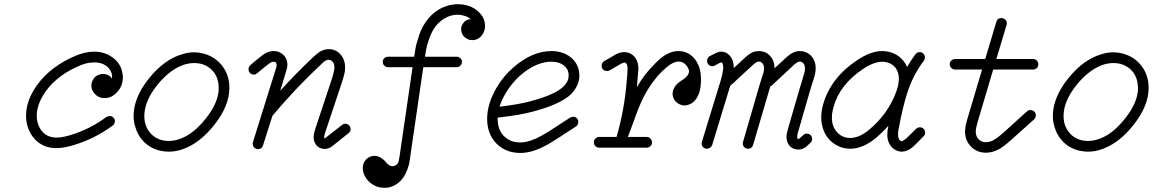

<svg xmlns="http://www.w3.org/2000/svg" viewBox="-20 -703 5510 914"><path d="M155 -152Q155 -114 174 -86Q200 -48 250 -48Q273 -48 309 -58Q406 -86 486 -146Q494 -150 503 -150.5Q512 -151 519.5 -143.5Q527 -136 527 -128Q527 -113 516 -105Q428 -40 323 -10Q281 2 250 2Q219 2 195 -7Q157 -22 133 -56Q104 -99 104 -152Q104 -212 140 -273Q198 -370 316 -427Q378 -457 428 -457Q479 -457 515 -430Q556 -401 563 -353Q565 -345 565 -336Q565 -294 538 -265Q512 -236 478 -236Q447 -236 428 -260Q415 -275 415 -296Q415 -305 418 -313Q428 -342 457 -349Q463 -351 470 -351Q492 -351 508 -336Q511 -333 513 -329Q517 -357 496 -380Q472 -406 428 -406Q404 -405 391 -401.5Q378 -398 370 -395Q355 -389 338 -381Q289 -358 249 -324Q209 -290 184 -247Q155 -198 155 -152Z M783 19Q770 19 758 17Q704 10 666 -27Q635 -58 623 -102Q616 -126 616 -147.5Q616 -169 619 -187Q632 -259 690 -331Q763 -421 848 -445Q876 -454 902.5 -454Q929 -454 952 -447Q1006 -432 1039 -388Q1072 -344 1072 -285Q1072 -200 1002 -111Q935 -25 856 5Q820 19 783 19ZM1021 -273Q1021 -279 1021 -287.5Q1021 -296 1019 -309Q1015 -336 999 -358Q976 -388 938 -399Q922 -403 903 -403Q884 -403 862 -397Q792 -376 730 -300Q667 -222 667 -151Q667 -97 702 -63Q734 -32 783 -32Q827 -32 873 -59Q920 -87 963 -143Q1016 -211 1021 -273Z M1204 -354Q1197 -348 1190 -348Q1183 -348 1178 -350Q1173 -352 1170 -356Q1163 -363 1163 -374Q1163 -385 1172 -393L1194 -412Q1230 -442 1246 -451Q1263 -460 1284.5 -460Q1306 -460 1324 -446Q1348 -427 1348 -395Q1348 -380 1341 -360L1314 -271Q1391 -356 1475 -435Q1493 -451 1503 -457Q1524 -469 1545 -469Q1582 -469 1605 -439Q1623 -416 1623 -382Q1623 -365 1619 -350Q1614 -329 1607 -309Q1600 -289 1529 -75Q1523 -56 1523 -50Q1524 -45 1525 -44Q1526 -45 1528 -45L1535 -51L1608 -108Q1615 -114 1624.5 -114Q1634 -114 1641.5 -106.5Q1649 -99 1649 -87.5Q1649 -76 1639 -69Q1562 -8 1559 -5Q1543 6 1525 6Q1513 6 1501.5 0.5Q1490 -5 1483 -16Q1473 -31 1473 -50Q1473 -55 1474 -62.5Q1475 -70 1481 -90Q1552 -305 1557 -319Q1572 -364 1572 -382Q1572 -404 1559 -413.5Q1546 -423 1529 -414Q1522 -410 1510 -398Q1386 -282 1277 -152L1232 -11Q1227 7 1208 7Q1198 7 1190.5 -0.5Q1183 -8 1183 -18Q1183 -22 1184 -26L1293 -375Q1297 -388 1297 -392Q1297 -396 1297 -396L1295 -403Q1292 -409 1283 -409Q1273 -409 1262 -401Q1248 -391 1204 -354ZM1525 -44Z M1828 -383Q1817 -383 1809.5 -390.5Q1802 -398 1802 -408.5Q1802 -419 1809.5 -426Q1817 -433 1828 -433H1952Q1958 -478 1962 -492Q1968 -513 1975 -535Q1982 -557 1995 -580Q2042 -661 2123 -679Q2141 -683 2160 -683Q2219 -683 2258 -647Q2289 -618 2289 -579Q2289 -558 2278 -541Q2260 -512 2228 -512Q2214 -512 2204 -518Q2182 -529 2177 -551L2175 -564Q2175 -581 2187.5 -596Q2200 -611 2221 -612Q2207 -624 2186 -629Q2149 -639 2111 -623Q2047 -595 2021 -512Q2012 -486 2009 -469.5Q2006 -453 2003 -433H2153Q2164 -433 2171.5 -426Q2179 -419 2179 -408.5Q2179 -398 2171.5 -390.5Q2164 -383 2153 -383H1995L1934 35Q1933 48 1931.5 54.5Q1930 61 1930 61Q1929 76 1924 89Q1903 161 1850 183Q1830 191 1813.5 191Q1797 191 1783 188Q1747 178 1724 147Q1707 123 1707 98Q1707 77 1717 63Q1735 39 1763 39Q1789 39 1813 64Q1815 67 1819.5 72Q1824 77 1827 79Q1837 88 1848.5 88Q1860 88 1870 79Q1874 75 1876 71Q1881 53 1884 28L1944 -383Z M2687 -344Q2687 -362 2679 -375Q2656 -409 2606 -409Q2600 -409 2593 -409Q2525 -403 2458 -345Q2416 -308 2387 -259Q2368 -227 2358 -195Q2441 -205 2494 -218Q2599 -245 2645 -277Q2674 -297 2684 -323Q2687 -334 2687 -344ZM2349 -137Q2349 -79 2387 -48Q2415 -25 2456 -25H2462Q2505 -27 2560 -58Q2585 -72 2606 -86Q2627 -100 2639 -107.5Q2651 -115 2694 -143Q2701 -147 2710 -147Q2719 -147 2726 -140Q2733 -133 2733 -124Q2733 -108 2722 -101Q2678 -73 2665 -64Q2652 -55 2644.5 -50.5Q2637 -46 2626 -39Q2605 -25 2585 -14Q2519 23 2464 25H2456Q2387 25 2342 -21Q2299 -66 2299 -137Q2299 -208 2343 -284Q2376 -341 2425 -383Q2514 -460 2606 -460Q2650 -460 2683 -440Q2726 -414 2736 -366Q2738 -355 2738 -340Q2738 -325 2733 -310Q2717 -264 2675 -236Q2620 -198 2506 -169Q2450 -155 2373 -146L2349 -143Q2349 -140 2349 -137Z M2832 0Q2822 0 2814.5 -7.5Q2807 -15 2807 -25.5Q2807 -36 2814.5 -43.5Q2822 -51 2832 -51H2915Q2954 -185 2964 -325Q2965 -331 2966 -345Q2967 -359 2967 -363Q2970 -402 2954 -405H2952Q2945 -405 2932 -397L2882 -368Q2876 -365 2870 -365Q2864 -365 2859 -367Q2854 -369 2851 -372Q2844 -380 2844 -388Q2844 -405 2856 -412Q2911 -444 2915 -446Q2934 -455 2952 -455Q2966 -454 2972 -452Q3000 -442 3012 -414Q3017 -402 3018 -391Q3019 -380 3019 -374Q3019 -368 3018 -361Q3015 -328 3014 -316.5Q3013 -305 3012 -288Q3047 -350 3097 -399Q3126 -429 3147 -441Q3168 -453 3183 -456.5Q3198 -460 3208 -460Q3255 -460 3285 -425Q3317 -388 3317 -324Q3317 -247 3279 -216Q3259 -201 3238 -201Q3233 -201 3229 -202Q3198 -209 3186 -236Q3177 -258 3187 -280Q3194 -297 3212 -311Q3218 -316 3225.5 -320.5Q3233 -325 3235 -326.5Q3237 -328 3238 -329Q3244 -334 3248 -338L3252 -343Q3260 -354 3260 -363Q3260 -368 3259 -371Q3252 -390 3238 -401Q3226 -410 3210 -410Q3186 -410 3156 -385Q3108 -346 3069 -285Q3044 -246 3025 -200Q3012 -169 2998 -129L2969 -51H3059Q3066 -51 3071.5 -47.5Q3077 -44 3080.5 -38Q3084 -32 3084 -25Q3084 -18 3080.5 -12.5Q3077 -7 3071.5 -3.5Q3066 0 3059 0Z M3371 -388Q3360 -388 3353 -395.5Q3346 -403 3346 -412Q3346 -429 3359 -436Q3386 -450 3390 -451.5Q3394 -453 3397 -454Q3405 -457 3410 -457Q3415 -457 3416 -457Q3433 -456 3444 -447Q3473 -425 3473 -381Q3473 -380 3473 -379L3526 -428Q3543 -444 3552 -448.5Q3561 -453 3567 -456Q3580 -460 3593 -460Q3620 -460 3640 -443Q3667 -419 3667 -378Q3727 -433 3729 -435Q3758 -460 3788 -460Q3815 -460 3835 -443Q3863 -419 3863 -378Q3863 -359 3855 -332Q3852 -323 3846 -304Q3840 -285 3837 -275Q3782 -85 3781 -80.5Q3780 -76 3779 -75Q3775 -60 3775 -52Q3775 -41 3780 -41Q3783 -42 3786 -44Q3790 -47 3804 -60Q3811 -67 3819.5 -67Q3828 -67 3834 -63.5Q3840 -60 3843 -54Q3846 -48 3846 -41Q3846 -30 3838 -23Q3819 -6 3816 -3Q3798 9 3782 9Q3749 9 3733 -17Q3724 -32 3724 -52Q3724 -67 3734 -100L3789 -289Q3792 -299 3798 -318Q3808 -352 3811 -363Q3812 -374 3812 -377Q3812 -396 3802 -404Q3795 -410 3788.5 -410Q3782 -410 3775 -406Q3767 -401 3763.5 -398Q3760 -395 3654 -296Q3650 -293 3647 -291Q3644 -281 3642 -275L3565 -13Q3560 5 3541 5Q3531 5 3523.5 -2Q3516 -9 3516 -20Q3516 -24 3517 -27L3593 -289Q3596 -299 3602 -318Q3608 -337 3610 -344Q3612 -351 3614 -355Q3617 -368 3617 -377Q3617 -396 3607 -404Q3601 -410 3593 -410Q3586 -410 3579.5 -406Q3573 -402 3561 -391L3456 -294Q3444 -255 3370 -12Q3363 4 3345 5Q3339 5 3333 2Q3327 -1 3323.5 -7Q3320 -13 3320 -18.5Q3320 -24 3321 -27L3403 -294Q3407 -305 3409 -314Q3410 -315 3410 -316Q3416 -338 3418 -347Q3420 -360 3421 -364Q3423 -374 3423 -378Q3423 -400 3416 -405Q3414 -406 3413 -406Q3410 -405 3403 -402L3383 -391Q3377 -388 3371 -388Z M4259 -330Q4259 -342 4255 -356Q4245 -390 4212 -403Q4197 -409 4179 -409Q4140 -409 4089 -375Q3978 -301 3948 -194Q3934 -145 3945 -108Q3954 -80 3976 -63Q3998 -46 4028 -46Q4051 -47 4072.5 -56.5Q4094 -66 4117 -85Q4209 -162 4247 -268Q4259 -300 4259 -330ZM4359 -455Q4363 -455 4368 -453Q4373 -451 4376 -447Q4383 -440 4383 -429Q4383 -421 4378 -414Q4326 -346 4298 -258Q4276 -188 4259 -95Q4255 -75 4255 -65Q4255 -39 4267 -33Q4269 -32 4271 -31H4272Q4276 -31 4280 -34L4293 -43Q4301 -50 4311 -60Q4321 -70 4341 -90Q4349 -97 4359 -97Q4372 -97 4380 -86Q4384 -79 4384 -70Q4384 -61 4376 -54Q4357 -34 4350 -27Q4335 -13 4325 -3Q4299 19 4272 19Q4245 18 4227 -1Q4204 -24 4204 -61Q4204 -80 4209 -104Q4182 -74 4152 -48Q4088 5 4028 5Q3982 5 3945 -23Q3910 -50 3897 -93Q3881 -144 3899 -208Q3935 -333 4061 -417Q4126 -460 4179 -460Q4226 -459 4260 -434Q4286 -413 4298 -384Q4317 -417 4338 -445Q4346 -455 4359 -455Z M4747 -617Q4758 -617 4765.5 -610Q4773 -603 4773 -592L4772 -585L4723 -422H4898Q4910 -422 4918 -412Q4923 -405 4923 -398.5Q4923 -392 4921 -387Q4919 -382 4916 -379Q4908 -372 4898 -372H4708L4633 -119Q4625 -91 4625 -77Q4625 -54 4638.5 -40Q4652 -26 4674 -26L4684 -27Q4697 -29 4708 -35Q4729 -46 4764 -78L4869 -173Q4876 -179 4883.5 -179Q4891 -179 4895.5 -177Q4900 -175 4904 -172Q4911 -165 4911 -154Q4911 -143 4903 -135L4797 -40Q4758 -5 4736 7Q4704 24 4674 24Q4631 24 4602.5 -5Q4574 -34 4574 -77Q4574 -85 4575.5 -96.5Q4577 -108 4584 -133L4655 -372H4527Q4516 -372 4508.5 -379.5Q4501 -387 4501 -397Q4501 -407 4508.5 -414.5Q4516 -422 4527 -422H4670L4723 -599Q4728 -617 4747 -617Z M5159 19Q5146 19 5134 17Q5080 10 5042 -27Q5011 -58 4999 -102Q4992 -126 4992 -147.5Q4992 -169 4995 -187Q5008 -259 5066 -331Q5139 -421 5224 -445Q5252 -454 5278.5 -454Q5305 -454 5328 -447Q5382 -432 5415 -388Q5448 -344 5448 -285Q5448 -200 5378 -111Q5311 -25 5232 5Q5196 19 5159 19ZM5397 -273Q5397 -279 5397 -287.5Q5397 -296 5395 -309Q5391 -336 5375 -358Q5352 -388 5314 -399Q5298 -403 5279 -403Q5260 -403 5238 -397Q5168 -376 5106 -300Q5043 -222 5043 -151Q5043 -97 5078 -63Q5110 -32 5159 -32Q5203 -32 5249 -59Q5296 -87 5339 -143Q5392 -211 5397 -273Z"/></svg>

Font: TT2020Base
Style: Italic
Weight: 400
Italic angle: -15°
Version: Version 0.2.000